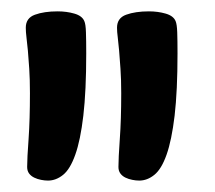

<svg xmlns="http://www.w3.org/2000/svg" viewBox="-20 -541 379 338"><path d="M128.4 -503.9Q130.9 -498.5 131.3 -484.1Q131.8 -469.7 131.8 -447.3Q131.8 -380.9 126.7 -337.4Q121.6 -293.9 112.5 -268.6Q103.5 -243.2 91.1 -233.2Q78.6 -223.1 64.5 -223.1Q58.6 -223.1 52.2 -224.4Q45.9 -225.6 40.3 -228.3Q34.7 -231 31.2 -235.6Q27.8 -240.2 27.8 -247.1Q27.8 -262.2 30.3 -296.1Q32.7 -330.1 32.7 -377Q32.7 -401.4 31.5 -419.7Q30.3 -438 29.1 -451.7Q27.8 -465.3 26.6 -475.1Q25.4 -484.9 25.4 -492.2Q25.4 -509.3 41.5 -515.1Q57.6 -521 81.5 -521Q97.2 -521 110.8 -517.1Q124.5 -513.2 128.4 -503.9ZM289.1 -503.9Q291.5 -498.5 292 -484.1Q292.5 -469.7 292.5 -447.3Q292.5 -380.9 287.4 -337.4Q282.2 -293.9 273.2 -268.6Q264.2 -243.2 251.7 -233.2Q239.3 -223.1 225.1 -223.1Q219.2 -223.1 212.9 -224.4Q206.5 -225.6 200.9 -228.3Q195.3 -231 191.9 -235.6Q188.5 -240.2 188.5 -247.1Q188.5 -262.2 190.9 -296.1Q193.4 -330.1 193.4 -377Q193.4 -401.4 192.1 -419.7Q190.9 -438 189.7 -451.7Q188.5 -465.3 187.3 -475.1Q186 -484.9 186 -492.2Q186 -509.3 202.1 -515.1Q218.3 -521 242.2 -521Q257.8 -521 271.5 -517.1Q285.2 -513.2 289.1 -503.9Z"/></svg>

Font: Gochi Hand Cyrillic
Style: Regular
Weight: 400
Designer: Juan Pablo del Peral; Denis Ignatov
Foundry: Juan Pablo del Peral; Denis Ignatov
Version: Version 1.00 June 29, 2018, initial release